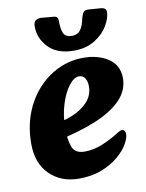

<svg xmlns="http://www.w3.org/2000/svg" viewBox="-81 -749 624 823"><g transform="rotate(-10 231.0 -337.5)"><path d="M196 16Q119 16 69.5 -32.5Q20 -81 20 -166Q20 -237 42 -296Q64 -355 103.5 -399Q143 -443 194.5 -467Q246 -491 304 -491Q368 -491 412 -461.5Q456 -432 456 -376Q456 -322 415.5 -281Q375 -240 303 -210.5Q231 -181 136 -161L123 -231Q171 -237 211.5 -253.5Q252 -270 278 -297Q304 -324 306 -359Q308 -383 299 -399.5Q290 -416 272 -416Q250 -416 227.5 -387Q205 -358 190 -310Q175 -262 175 -206Q175 -155 187 -124.5Q199 -94 240 -94Q281 -94 319.5 -110.5Q358 -127 383 -143Q391 -148 399 -152.5Q407 -157 413 -157Q420 -157 424 -151.5Q428 -146 428 -138Q428 -120 413 -94Q398 -68 368.5 -43Q339 -18 296 -1Q253 16 196 16ZM270 -528Q198 -528 160 -567.5Q122 -607 122 -659Q122 -681 134 -686.5Q146 -692 157 -691L212 -686Q221 -685 224.5 -679.5Q228 -674 228 -666Q228 -627 237 -609.5Q246 -592 273 -592Q297 -592 309.5 -608.5Q322 -625 329 -659Q334 -678 340.5 -685Q347 -692 361 -691L416 -687Q427 -686 432.5 -681Q438 -676 438 -667Q438 -641 418.5 -608Q399 -575 361.5 -551.5Q324 -528 270 -528Z"/></g></svg>

Font: Alkatra
Style: Regular
Weight: 400
Designer: Suman Bhandary
Version: Version 1.100;gftools[0.9.22]